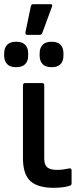

<svg xmlns="http://www.w3.org/2000/svg" viewBox="-47 -889 380 920"><path d="M211 11Q134 11 98.5 -21.5Q63 -54 63 -131V-480Q63 -491 74 -491H155Q165 -491 165 -480V-129Q165 -99 179.5 -87Q194 -75 226 -75Q243 -75 256.5 -77Q270 -79 285 -82Q296 -84 296 -72V-10Q296 -2 287 1Q272 6 252 8.5Q232 11 211 11ZM84 -722Q73 -722 75 -735L101 -860Q103 -869 113 -869H195Q207 -869 202 -857L156 -732Q153 -722 144 -722ZM30 -567Q1 -567 -13 -582Q-27 -597 -27 -622V-634Q-27 -659 -13 -674Q1 -689 30 -689Q60 -689 74 -674Q88 -659 88 -634V-622Q88 -597 74 -582Q60 -567 30 -567ZM200 -567Q171 -567 157 -582Q143 -597 143 -622V-634Q143 -659 157 -674Q171 -689 200 -689Q230 -689 243.5 -674Q257 -659 257 -634V-622Q257 -597 243.5 -582Q230 -567 200 -567Z"/></svg>

Font: Sofia Sans Extra Cond
Style: Bold
Weight: 700
Width: 1
Designer: Botio Nikoltchev, Ani Petrova
Foundry: lettersoup
Version: Version 4.100; ttfautohint (v1.8.3)